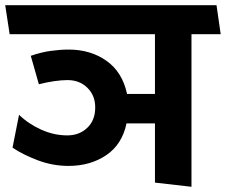

<svg xmlns="http://www.w3.org/2000/svg" viewBox="-31 -700 866 736"><path d="M42 -260Q78 -225 127 -203Q176 -181 227 -181Q273 -181 303.5 -210Q334 -239 334 -288Q334 -334 304 -363.5Q274 -393 228 -393Q206 -393 177.5 -389Q149 -385 118 -377L87 -486Q127 -500 164 -505Q201 -510 232 -510Q316 -510 377 -467Q438 -424 456 -340H563V-569H6L-11 -680H799L815 -569H703V16L563 0V-227H454Q437 -146 376 -105Q315 -64 232 -64Q171 -64 114 -85.5Q57 -107 17 -134Z"/></svg>

Font: Palanquin Dark
Style: Regular
Weight: 400
Designer: Pria Ravichandran
Version: Version 1.001